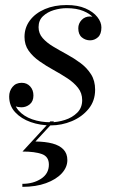

<svg xmlns="http://www.w3.org/2000/svg" viewBox="-20 -489 450 764"><path d="M182 10Q140 10 102.2 -3.2Q64.5 -16.5 40.5 -42.2Q16.5 -68 16.5 -105Q16.5 -127 29.8 -143.2Q43 -159.5 66.5 -159.5Q87 -159.5 100 -145.2Q113 -131 113 -109Q113 -86 98.5 -74Q84 -62 65 -62Q52 -62 41 -66.5Q30 -71 23.8 -80.5Q17.5 -90 17.5 -105H34Q34 -72 54.2 -49Q74.5 -26 108.2 -14.2Q142 -2.5 181.5 -2.5Q209.5 -2.5 238.5 -11.8Q267.5 -21 287.2 -40.5Q307 -60 307 -90.5Q307 -118.5 290.5 -139.5Q274 -160.5 248 -177.5Q222 -194.5 192.5 -210.8Q163 -227 136.8 -245.5Q110.5 -264 94 -287.2Q77.5 -310.5 77.5 -342Q77.5 -379 99 -407.8Q120.5 -436.5 158.5 -452.8Q196.5 -469 245.5 -469Q289.5 -469 320.2 -455.5Q351 -442 367.2 -421.5Q383.5 -401 383.5 -380Q383.5 -353 369.8 -340.8Q356 -328.5 338.5 -328.5Q320 -328.5 305.8 -340.2Q291.5 -352 291.5 -376.5Q291.5 -395.5 304.8 -409.5Q318 -423.5 338.5 -423.5Q356.5 -423.5 369.5 -411.2Q382.5 -399 382.5 -380H368Q368 -399 353.5 -416.5Q339 -434 311.8 -445.2Q284.5 -456.5 245.5 -456.5Q220 -456.5 194.2 -448.8Q168.5 -441 151 -424.5Q133.5 -408 133.5 -381Q133.5 -356 149.8 -337.5Q166 -319 191.5 -303.8Q217 -288.5 246 -272.8Q275 -257 300.5 -238Q326 -219 342.2 -193.5Q358.5 -168 358.5 -132Q358.5 -87.5 332.5 -55.8Q306.5 -24 266 -7Q225.5 10 182 10ZM69 254.5V242.5Q112.5 242.5 143.5 222.2Q174.5 202 174.5 166Q174.5 134 146.5 124Q118.5 114 69.5 114L180 -6H195L121 74Q160.5 74.5 188.8 82Q217 89.5 232.5 105.8Q248 122 248 148Q248 176.5 225.8 200.8Q203.5 225 163.2 239.8Q123 254.5 69 254.5Z"/></svg>

Font: Bodoni Moda 18pt
Style: Italic
Weight: 400
Italic angle: -13°
Designer: Owen Earl
Foundry: indestructible type
Version: Version 2.005